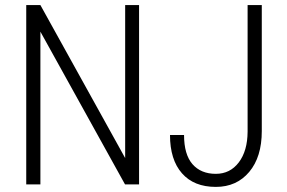

<svg xmlns="http://www.w3.org/2000/svg" viewBox="-20 -731 1138 761"><path d="M531.2 0H475.6L140.1 -605.5V0H84V-710.9H140.1L476.1 -104.5V-710.9H531.2ZM961.4 -710.9H1017.6V-211.4Q1017.6 -108.9 967.8 -49.6Q918 9.8 835.4 9.8Q748.5 9.8 701.2 -44.2Q653.8 -98.1 653.8 -195.8H709.5Q709.5 -118.7 742.9 -80.3Q776.4 -42 835.4 -42Q892.1 -42 926.5 -87.4Q960.9 -132.8 961.4 -209Z"/></svg>

Font: Roboto Condensed Light
Style: Regular
Weight: 300
Designer: Google
Version: Version 2.134; 2016